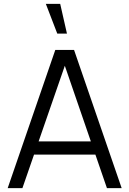

<svg xmlns="http://www.w3.org/2000/svg" viewBox="-20 -980 674 1000"><path d="M293.5 -960 328.7 -805H278.3L218.7 -960ZM613.7 0 365.7 -720H268L20 0H96.7L332 -679H303.3L537 0ZM503 -174.7V-243.7H131V-174.7Z"/></svg>

Font: Hauora
Style: Regular
Weight: 400
Designer: Wayne Shih
Foundry: WCYS
Version: Version 1.001